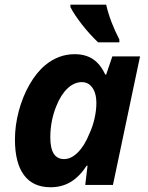

<svg xmlns="http://www.w3.org/2000/svg" viewBox="-20 -786 631 816"><path d="M43.5 -192.9Q43.5 -252.4 59.8 -314Q76.2 -375.5 105.7 -427Q135.3 -478.5 172.4 -509.3Q229 -555.7 296.9 -555.7Q343.3 -555.7 375 -534.7Q406.7 -513.7 427.2 -469.2H431.2L457.5 -546.4H575.2L460 0H342.3L352.1 -82H348.6Q317.4 -34.7 280 -12.5Q242.7 9.8 194.8 9.8Q120.1 9.8 81.8 -42Q43.5 -93.8 43.5 -192.9ZM359.4 -216.8Q374 -247.6 381.8 -282.5Q389.6 -317.4 389.6 -347.2Q389.6 -397 366.2 -420.9Q351.6 -437 328.1 -437Q295.4 -437 267.1 -410.4Q238.8 -383.8 219.7 -335.9Q193.8 -272.9 193.8 -201.7Q193.8 -109.9 252.4 -109.9Q282.7 -109.9 311.3 -138.7Q339.8 -167.5 359.4 -216.8ZM279.3 -755.9V-766.1H431.2Q448.2 -692.9 487.3 -618.2V-606H397Q361.8 -639.2 328.6 -681.6Q295.4 -724.1 279.3 -755.9Z"/></svg>

Font: Viking Open Sans
Style: Bold Italic
Weight: 700
Italic angle: -12°
Foundry: Ascender Corporation
Version: Version 2.000